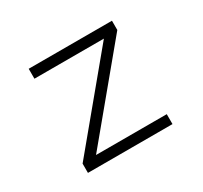

<svg xmlns="http://www.w3.org/2000/svg" viewBox="-107 -626 815 771"><g transform="rotate(-30 300.0 -240.5)"><path d="M99 0V-43L424 -435H102V-481H488V-438L163 -46H491V0Z"/></g></svg>

Font: Red Hat Mono
Style: Regular
Weight: 300
Monospace: yes
Designer: Pentagram, MCKL
Foundry: Pentagram, MCKL
Version: Version 1.023